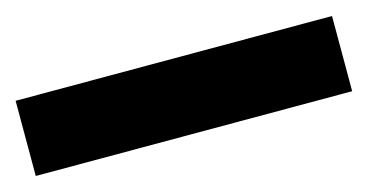

<svg xmlns="http://www.w3.org/2000/svg" viewBox="-31 -49 568 296"><g transform="rotate(-15 252.5 99.0)"><path d="M0 159V39H505V159Z"/></g></svg>

Font: Outfit Thin
Style: Bold
Weight: 700
Version: Version 1.100;gftools[0.9.27]